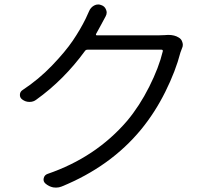

<svg xmlns="http://www.w3.org/2000/svg" viewBox="-20 -812 910 862"><path d="M718.8 -654.3Q727.5 -655.3 735.4 -655.3Q763.7 -655.3 782.2 -643.6Q794.9 -636.7 798.8 -622.1Q800.8 -616.2 800.8 -610.4Q800.8 -602.5 796.9 -594.7Q793 -585 790 -576.2Q768.6 -493.2 722.2 -399.9Q675.8 -306.6 613.3 -230.5Q476.6 -64.5 256.8 25.4Q245.1 30.3 231.4 30.3Q225.6 30.3 218.8 29.3Q199.2 25.4 183.6 11.7Q172.9 2 176.3 -12.2Q179.7 -26.4 193.4 -31.2Q410.2 -105.5 550.8 -269.5Q606.4 -335.9 649.9 -422.4Q693.4 -508.8 710.9 -582Q711.9 -588.9 705.1 -588.9H373Q365.2 -588.9 361.3 -583Q266.6 -453.1 142.6 -364.3Q129.9 -354.5 113.3 -354.5Q112.3 -354.5 111.3 -354.5Q94.7 -354.5 80.1 -365.2Q69.3 -373 69.3 -385.7Q69.3 -400.4 82 -408.2Q153.3 -455.1 213.4 -517.6Q273.4 -580.1 307.1 -629.9Q340.8 -679.7 364.3 -727.5Q371.1 -741.2 379.9 -761.7Q386.7 -778.3 402.3 -787.1Q411.1 -792 420.9 -792Q427.7 -792 434.6 -789.1Q450.2 -784.2 456.1 -768.6Q459 -761.7 459 -755.9Q459 -747.1 454.1 -738.3Q451.2 -733.4 444.3 -720.2Q437.5 -707 434.6 -702.1Q424.8 -683.6 411.1 -659.2Q410.2 -657.2 411.1 -655.3Q412.1 -653.3 415 -653.3H690.4Q706.1 -653.3 718.8 -654.3Z"/></svg>

Font: Gen Jyuu Gothic P Normal
Style: Regular
Weight: 300
Designer: [Source Han Sans]
Ryoko NISHIZUKA  (kana & ideographs); Paul D. Hunt (Latin, Greek & Cyrillic); Wenlong ZHANG  (bopomofo
Version: Version 1.002.20150607